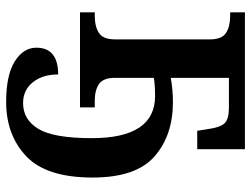

<svg xmlns="http://www.w3.org/2000/svg" viewBox="-116 -460 816 624"><g transform="rotate(90 292.0 -148.0)"><path d="M135 142Q135 71 222 71Q222 122 247.5 153.5Q273 185 315 185Q369 185 399 135Q429 85 429 -38Q429 -244 292 -244Q257 -244 233 -240V-114Q233 -75 253.5 -61.5Q274 -48 307 -48H329V0H20V-48H32Q66 -48 87 -61.5Q108 -75 108 -114V-422Q108 -461 87 -474.5Q66 -488 32 -488H20V-536H465V-381H405L400 -413Q394 -457 380 -470.5Q366 -484 330 -484H233V-295Q272 -302 312 -302Q420 -302 488.5 -242Q557 -182 557 -41Q557 109 488 174.5Q419 240 311 240Q224 240 179.5 212Q135 184 135 142Z"/></g></svg>

Font: Noto Serif SemiBold
Style: Regular
Weight: 600
Designer: Monotype Design Team
Foundry: Monotype Imaging Inc.
Version: Version 1.001